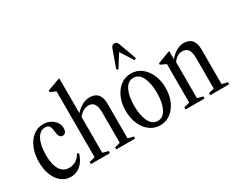

<svg xmlns="http://www.w3.org/2000/svg" viewBox="-114 -1296 2139 1754"><g transform="rotate(-30 956.0 -419.0)"><path d="M222 10.5Q167.5 10.5 125.5 -22.8Q83.5 -56 59.5 -115.2Q35.5 -174.5 35.5 -252Q35.5 -334 61.8 -397.8Q88 -461.5 134.2 -498Q180.5 -534.5 240 -534.5Q282 -534.5 315.2 -517.2Q348.5 -500 367.8 -471.8Q387 -443.5 387 -410Q387 -382.5 375.8 -367.5Q364.5 -352.5 345.5 -352.5Q307 -352.5 301 -416.5Q296.5 -466 283.5 -483Q270.5 -500 242.5 -500Q186 -500 154.5 -439.2Q123 -378.5 123 -278Q123 -177 155.8 -123Q188.5 -69 249 -69Q289 -69 320.5 -87.5Q352 -106 377 -149L393 -137.5Q371 -66.5 327 -28Q283 10.5 222 10.5Z M437.5 0V-22L498 -37.5V-732L439 -759V-774L570 -821.5H579V-456Q651.5 -534.5 731 -534.5Q845 -534.5 845 -400V-36.5L904 -22V0H705V-22L763 -36.5V-357.5Q763 -417 744 -446.2Q725 -475.5 682 -475.5Q654 -475.5 628 -459.8Q602 -444 579 -416.5V-37.5L638 -22V0Z M1166 10.5Q1104.5 10.5 1057 -25.2Q1009.5 -61 982.5 -122.8Q955.5 -184.5 955.5 -262Q955.5 -340 982.5 -401.5Q1009.5 -463 1057 -498.8Q1104.5 -534.5 1166 -534.5Q1227.5 -534.5 1275 -498.8Q1322.5 -463 1349.8 -401.5Q1377 -340 1377 -262Q1377 -184.5 1349.8 -122.8Q1322.5 -61 1275 -25.2Q1227.5 10.5 1166 10.5ZM1165.5 -35.5Q1223.5 -35.5 1254.8 -98.2Q1286 -161 1286 -263Q1286 -364.5 1255.2 -426.8Q1224.5 -489 1166 -489Q1108 -489 1077 -426.5Q1046 -364 1046 -262Q1046 -160.5 1077 -98Q1108 -35.5 1165.5 -35.5ZM1087 -622 1070.5 -633.5 1136 -817Q1142 -833 1150.8 -840.5Q1159.5 -848 1175 -848Q1189 -848 1197 -840.5Q1205 -833 1211 -817L1277.5 -633.5L1259 -622L1172.5 -757.5Z M1436 0V-22L1496 -37.5V-444L1436.5 -471.5V-486L1564.5 -534.5H1573.5V-451Q1606.5 -490.5 1645.2 -512.5Q1684 -534.5 1722.5 -534.5Q1836.5 -534.5 1836.5 -400V-36.5L1895.5 -22V0H1696.5V-22L1754.5 -36.5V-357.5Q1754.5 -417 1735.5 -446.2Q1716.5 -475.5 1673.5 -475.5Q1618 -475.5 1577.5 -417.5V-37.5L1636.5 -22V0Z"/></g></svg>

Font: Libre Caslon Condensed
Style: Regular
Weight: 400
Designer: Pablo Impallari, Rodrigo Fuenzalida, Katja Schimmel, Ertekin Erdin
Foundry: Pablo Impallari, Rodrigo Fuenzalida
Version: Version 2.000; ttfautohint (v1.8.4.7-5d5b);gftools[0.9.33]